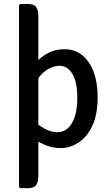

<svg xmlns="http://www.w3.org/2000/svg" viewBox="-20 -756 568 991"><path d="M178 149.5Q178 183.5 166.5 199.5Q155 215.5 122.5 215.5H84.5L78 209V-729L84.5 -735.5H122.5Q155 -735.5 166.5 -719.8Q178 -704 178 -669.5ZM484 -256Q484 -163 455.5 -104.5Q427 -46 383.2 -18.8Q339.5 8.5 294 8.5Q247.5 8.5 206 -10.5Q164.5 -29.5 129 -56.5L141 -138Q170 -115 206 -94.2Q242 -73.5 277.5 -73.5Q306 -73.5 328.8 -92.8Q351.5 -112 365.2 -151.5Q379 -191 379 -252Q379 -311 366.2 -347Q353.5 -383 333 -399.8Q312.5 -416.5 288 -416.5Q263 -416.5 235.2 -403Q207.5 -389.5 184.2 -361Q161 -332.5 148 -287.5L127 -363.5Q136.5 -397.5 162.5 -429.2Q188.5 -461 226.8 -481.5Q265 -502 312 -502Q367 -502 405.2 -470.5Q443.5 -439 463.8 -383.5Q484 -328 484 -256Z"/></svg>

Font: Signika
Style: Regular
Weight: 400
Designer: Anna Giedry
Foundry: Anna Giedry
Version: Version 2.001